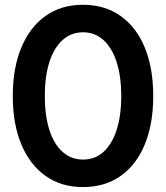

<svg xmlns="http://www.w3.org/2000/svg" viewBox="-20 -759 684 791"><path d="M321.8 11.7Q232.4 11.7 167.7 -34.2Q103 -80.1 67.9 -164.1Q32.7 -248 32.7 -363.3Q32.7 -479 67.9 -563.2Q103 -647.5 167.7 -693.4Q232.4 -739.3 321.8 -739.3Q411.6 -739.3 476.6 -693.4Q541.5 -647.5 576.4 -563.2Q611.3 -479 611.3 -363.3Q611.3 -248 576.4 -163.8Q541.5 -79.6 476.6 -33.9Q411.6 11.7 321.8 11.7ZM322.3 -101.6Q371.1 -101.6 406.2 -133.1Q441.4 -164.6 460.4 -223.4Q479.5 -282.2 479.5 -363.3Q479.5 -444.8 460.4 -503.7Q441.4 -562.5 406 -594.2Q370.6 -626 322.3 -626Q273.4 -626 238 -594.2Q202.6 -562.5 183.6 -503.7Q164.6 -444.8 164.6 -363.3Q164.6 -282.2 183.6 -223.4Q202.6 -164.6 238 -133.1Q273.4 -101.6 322.3 -101.6Z"/></svg>

Font: Inter Cardless Display
Style: Bold
Weight: 700
Designer: Rasmus Andersson
Foundry: rsms
Version: Version 4.001;git-9221beed3